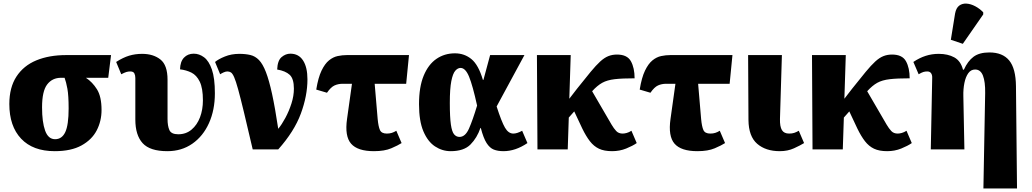

<svg xmlns="http://www.w3.org/2000/svg" viewBox="-20 -849 5862 1091"><path d="M291 10Q167 10 100 -61Q33 -132 33 -258Q33 -352 73.5 -414Q114 -476 186.5 -506Q259 -536 356 -536H611L595 -407H468Q505 -383 531 -341.5Q557 -300 557 -224Q557 -161 529.5 -108Q502 -55 443 -22.5Q384 10 291 10ZM293 -58Q332 -58 351 -98.5Q370 -139 370 -233Q370 -306 363 -344.5Q356 -383 347 -407H327Q277 -407 248 -369Q219 -331 219 -239Q219 -155 236.5 -106.5Q254 -58 293 -58Z M931 10Q832 10 790.5 -35.5Q749 -81 749 -170V-406Q749 -421 743.5 -432Q738 -443 720 -443Q709 -443 698.5 -440Q688 -437 669 -427L640 -497Q679 -522 713.5 -532.5Q748 -543 788 -543Q851 -543 891.5 -511Q932 -479 932 -396V-173Q932 -134 942.5 -110Q953 -86 993 -86Q1037 -86 1068.5 -112.5Q1100 -139 1116.5 -182.5Q1133 -226 1133 -279Q1133 -348 1115 -385Q1097 -422 1067.5 -436.5Q1038 -451 1003 -455Q1004 -499 1025.5 -521.5Q1047 -544 1081 -544Q1112 -544 1139.5 -523.5Q1167 -503 1184 -454Q1201 -405 1201 -319Q1201 -224 1167.5 -149.5Q1134 -75 1073 -32.5Q1012 10 931 10Z M1416 0Q1386 -129 1366 -212Q1346 -295 1333 -342Q1320 -389 1310.5 -410.5Q1301 -432 1292 -437.5Q1283 -443 1272 -443Q1263 -443 1251.5 -438Q1240 -433 1231 -427L1202 -497Q1221 -513 1258 -528Q1295 -543 1340 -543Q1375 -543 1402.5 -536.5Q1430 -530 1451.5 -508Q1473 -486 1491 -439.5Q1509 -393 1526 -315Q1543 -237 1561 -117Q1581 -141 1601.5 -179Q1622 -217 1636 -260.5Q1650 -304 1650 -345Q1650 -402 1626 -424Q1602 -446 1555 -454Q1557 -505 1580 -524.5Q1603 -544 1630 -544Q1677 -544 1702 -505.5Q1727 -467 1727 -398Q1727 -305 1689.5 -203.5Q1652 -102 1561 0Z M1838 -322 1777 -340Q1788 -408 1807 -447.5Q1826 -487 1849.5 -506Q1873 -525 1899 -530.5Q1925 -536 1951 -536H2304L2288 -373H2109L2126 -173Q2130 -130 2139 -110Q2148 -90 2178 -90Q2194 -90 2206.5 -94Q2219 -98 2232 -106L2262 -36Q2242 -23 2203.5 -6.5Q2165 10 2105 10Q2012 10 1975 -32.5Q1938 -75 1952 -173L1980 -373H1928Q1902 -373 1881 -363.5Q1860 -354 1838 -322Z M2541 10Q2493 10 2452 -17Q2411 -44 2386 -102.5Q2361 -161 2361 -257Q2361 -355 2387.5 -419Q2414 -483 2460 -514.5Q2506 -546 2565 -546Q2619 -546 2659 -513Q2699 -480 2724 -395H2727L2765 -536H2960L2802 -244Q2830 -157 2849.5 -123.5Q2869 -90 2897 -90Q2918 -90 2947 -106L2977 -36Q2909 10 2841 10Q2809 10 2786 1Q2763 -8 2745 -36Q2727 -64 2712 -122H2710Q2691 -66 2653.5 -28Q2616 10 2541 10ZM2591 -71Q2624 -71 2645 -118.5Q2666 -166 2691 -249Q2666 -363 2645.5 -413Q2625 -463 2597 -463Q2581 -463 2567 -447Q2553 -431 2544.5 -388Q2536 -345 2536 -264Q2536 -183 2542 -141.5Q2548 -100 2560.5 -85.5Q2573 -71 2591 -71Z M3034 0 3031 -536H3223L3215 -288L3259 -345Q3305 -403 3336 -440.5Q3367 -478 3390.5 -499.5Q3414 -521 3436.5 -530Q3459 -539 3486 -539Q3544 -539 3565 -501Q3586 -463 3586 -404Q3515 -404 3472.5 -399Q3430 -394 3402 -378.5Q3374 -363 3345 -331V-330L3455 -141Q3468 -119 3481.5 -104.5Q3495 -90 3518 -90Q3528 -90 3541 -93.5Q3554 -97 3568 -106L3598 -36Q3575 -20 3538 -5Q3501 10 3458 10Q3413 10 3383.5 -4Q3354 -18 3332 -46.5Q3310 -75 3289 -118L3243 -216L3212 -181L3206 0Z M3676 -322 3615 -340Q3626 -408 3645 -447.5Q3664 -487 3687.5 -506Q3711 -525 3737 -530.5Q3763 -536 3789 -536H4142L4126 -373H3947L3964 -173Q3968 -130 3977 -110Q3986 -90 4016 -90Q4032 -90 4044.5 -94Q4057 -98 4070 -106L4100 -36Q4080 -23 4041.5 -6.5Q4003 10 3943 10Q3850 10 3813 -32.5Q3776 -75 3790 -173L3818 -373H3766Q3740 -373 3719 -363.5Q3698 -354 3676 -322Z M4411 10Q4331 10 4282.5 -32Q4234 -74 4233 -167L4231 -536H4423L4412 -173Q4411 -130 4423 -110Q4435 -90 4464 -90Q4481 -90 4493 -94Q4505 -98 4519 -106L4549 -36Q4528 -23 4492 -6.5Q4456 10 4411 10Z M4597 0 4594 -536H4786L4778 -288L4822 -345Q4868 -403 4899 -440.5Q4930 -478 4953.5 -499.5Q4977 -521 4999.5 -530Q5022 -539 5049 -539Q5107 -539 5128 -501Q5149 -463 5149 -404Q5078 -404 5035.5 -399Q4993 -394 4965 -378.5Q4937 -363 4908 -331V-330L5018 -141Q5031 -119 5044.5 -104.5Q5058 -90 5081 -90Q5091 -90 5104 -93.5Q5117 -97 5131 -106L5161 -36Q5138 -20 5101 -5Q5064 10 5021 10Q4976 10 4946.5 -4Q4917 -18 4895 -46.5Q4873 -75 4852 -118L4806 -216L4775 -181L4769 0Z M5568 222 5578 -320Q5579 -384 5565.5 -419Q5552 -454 5521 -454Q5497 -454 5482 -433Q5467 -412 5460 -377.5Q5453 -343 5454 -303L5460 0H5269L5277 -405Q5278 -422 5271 -432.5Q5264 -443 5249 -443Q5237 -443 5227 -440Q5217 -437 5200 -427L5170 -497Q5204 -520 5239.5 -531.5Q5275 -543 5314 -543Q5366 -543 5402.5 -523Q5439 -503 5452 -453H5457Q5479 -502 5512 -526.5Q5545 -551 5602 -551Q5677 -551 5714.5 -505.5Q5752 -460 5753 -359L5759 222ZM5451 -600 5383 -623 5407 -772Q5413 -804 5430.5 -817Q5448 -830 5472 -828.5Q5496 -827 5521.5 -813.5Q5547 -800 5567 -779V-767Z"/></svg>

Font: Noto Serif SemiCondensed Black
Style: Regular
Weight: 900
Width: 4
Designer: Monotype Design Team
Foundry: Monotype Imaging Inc.
Version: Version 2.014; ttfautohint (v1.8.4.7-5d5b)